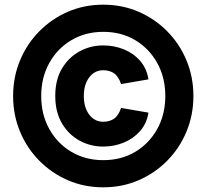

<svg xmlns="http://www.w3.org/2000/svg" viewBox="-20 -760 882 820"><path d="M36 -350Q36 -431 65.5 -502Q95 -573 148 -626.5Q201 -680 270.5 -710Q340 -740 421 -740Q502 -740 571.5 -710Q641 -680 694 -626.5Q747 -573 776.5 -502Q806 -431 806 -350Q806 -269 776.5 -198Q747 -127 694 -73.5Q641 -20 571.5 10Q502 40 421 40Q340 40 270.5 10Q201 -20 148 -73.5Q95 -127 65.5 -198Q36 -269 36 -350ZM686 -350Q686 -429 651.5 -491Q617 -553 557.5 -588.5Q498 -624 421 -624Q345 -624 285 -588.5Q225 -553 190.5 -491Q156 -429 156 -350Q156 -271 190.5 -209Q225 -147 285 -111.5Q345 -76 421 -76Q498 -76 557.5 -111.5Q617 -147 651.5 -209Q686 -271 686 -350ZM497 -299 614 -279Q607 -233 578.5 -200.5Q550 -168 508.5 -151Q467 -134 421 -134Q367 -134 320.5 -159Q274 -184 245 -232.5Q216 -281 216 -350Q216 -420 245 -468Q274 -516 320.5 -541Q367 -566 421 -566Q468 -566 509.5 -549Q551 -532 579 -499.5Q607 -467 614 -421L497 -401Q486 -434 467 -447Q448 -460 421 -460Q384 -460 361 -429.5Q338 -399 338 -350Q338 -301 361 -270.5Q384 -240 421 -240Q448 -240 467 -253Q486 -266 497 -299Z"/></svg>

Font: Haskoy ExtraBold
Style: Regular
Weight: 800
Designer: Ertekin Erdin
Foundry: Ertekin Erdin
Version: Version 2.000; ttfautohint (v1.8.4.7-5d5b)